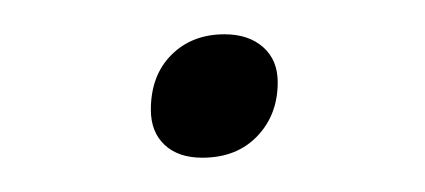

<svg xmlns="http://www.w3.org/2000/svg" viewBox="-20 -311 248 112"><path d="M68 -247Q68 -267 80 -279Q92 -291 111 -291Q125 -291 133.5 -283.5Q142 -276 142 -263Q142 -244 130 -231.5Q118 -219 98 -219Q84 -219 76 -226.5Q68 -234 68 -247Z"/></svg>

Font: Bai Jamjuree ExtraLight
Style: Italic
Weight: 275
Italic angle: -10°
Version: Version 1.000; ttfautohint (v1.6)